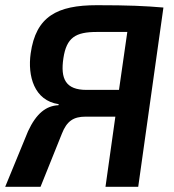

<svg xmlns="http://www.w3.org/2000/svg" viewBox="-27 -719 670 739"><path d="M346 -699C193 -699 111 -656 91 -513C79 -427 104 -332 199 -318L198 -314C151 -312 113 -283 81 -214L-7 0H129L211 -204C230 -253 256 -270 302 -270H417L379 0H505L602 -690C532 -696 468 -699 346 -699ZM306 -373C226 -373 205 -415 217 -495C229 -574 263 -596 346 -596H463L431 -373Z"/></svg>

Font: Exo 2 Semi Bold
Style: Italic
Weight: 600
Italic angle: -8°
Designer: Natanael Gama
Version: Version 1.001;PS 001.001;hotconv 1.0.88;makeotf.lib2.5.64775